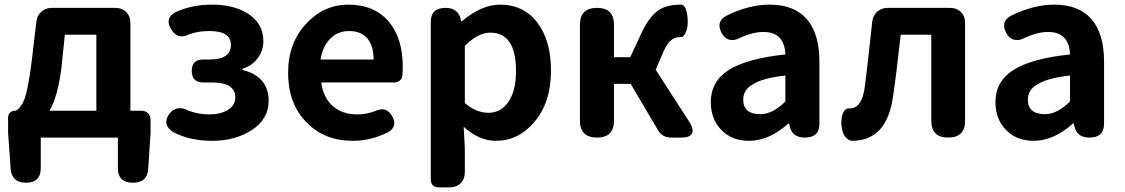

<svg xmlns="http://www.w3.org/2000/svg" viewBox="-20 -594 4858 829"><path d="M92 195Q31 195 26 135L15 -20V-86Q15 -100 23.5 -108Q32 -116 45 -116H48Q72 -129 86 -167Q103 -216 117 -331L137 -501Q140 -527 158.5 -543.5Q177 -560 204 -560H343H478Q507 -560 525 -542Q543 -524 543 -495V-338V-116H590Q608 -116 619 -105Q630 -94 630 -76V-20L620 135Q616 195 554 195Q489 195 489 132V0H156V132Q156 195 92 195ZM194 -116H295H396V-280V-444H260L245 -299Q230 -180 194 -116Z M896 14Q800 14 729 -23Q680 -54 708 -98Q724 -122 746.5 -126Q769 -130 794 -116Q838 -100 882 -100Q932 -100 963 -119Q996 -139 996 -173Q996 -238 894 -238H857Q808 -238 808 -288Q808 -337 857 -337H884Q977 -337 977 -400Q977 -460 885 -460Q835 -460 797 -446Q747 -420 718 -469Q691 -516 737 -541Q808 -574 894 -574Q989 -574 1049 -536Q1117 -494 1117 -416Q1117 -377 1095 -346Q1071 -311 1027 -297V-292Q1140 -264 1140 -158Q1140 -79 1065 -31Q994 14 896 14Z M1503 14Q1382 14 1305 -64Q1224 -145 1224 -280Q1224 -411 1305 -495Q1380 -574 1485 -574Q1597 -574 1660 -499Q1719 -427 1719 -306Q1719 -290 1717 -264Q1715 -253 1705 -245.5Q1695 -238 1681 -238H1625H1539H1367Q1376 -171 1418 -135Q1459 -100 1523 -100Q1562 -100 1599 -114Q1648 -138 1674 -91Q1697 -48 1657 -24Q1583 14 1503 14ZM1364 -337H1478H1593Q1593 -395 1567 -427Q1540 -460 1487 -460Q1440 -460 1408 -429Q1373 -395 1364 -337Z M1873 215Q1858 215 1849 206Q1840 197 1840 182V-172V-500Q1840 -560 1904 -560Q1959 -560 1970 -508L1971 -502H1974Q2059 -574 2139 -574Q2241 -574 2300 -496.5Q2359 -419 2359 -289Q2359 -151 2286 -66Q2218 14 2121 14Q2048 14 1982 -47L1987 44V150Q1987 179 1969 197Q1951 215 1922 215H1913ZM2089 -107Q2141 -107 2173 -151Q2208 -199 2208 -287Q2208 -453 2097 -453Q2044 -453 1987 -396V-272V-149Q2036 -107 2089 -107Z M2558 0Q2484 0 2484 -73V-280V-487Q2484 -560 2558 -560Q2631 -560 2631 -487V-347H2701L2752 -456Q2785 -525 2825 -551Q2860 -574 2921 -574Q2922 -574 2923 -574Q2940 -571 2947 -532Q2952 -499 2947 -473Q2945 -461 2938 -448Q2929 -433 2921 -434Q2920 -434 2919 -434Q2895 -434 2881 -423Q2862 -410 2845 -372L2811 -293L2958 -65Q2977 -35 2967.5 -17.5Q2958 0 2923 0H2920H2877Q2840 0 2821 -32L2703 -232H2631V-73Q2631 0 2558 0Z M3214 14Q3140 14 3094.5 -33Q3049 -80 3049 -153Q3049 -242 3126 -291.5Q3203 -341 3371 -359Q3367 -456 3276 -456Q3231 -456 3176 -431Q3151 -417 3129.5 -422.5Q3108 -428 3095 -453Q3071 -500 3114 -525Q3212 -574 3303 -574Q3409 -574 3463.5 -511.5Q3518 -449 3518 -327V-245V-163V-60Q3518 0 3455 0Q3398 0 3389 -53L3388 -60H3383Q3300 14 3214 14ZM3263 -101Q3316 -101 3371 -156V-268Q3319 -262 3285 -252.5Q3251 -243 3229 -229Q3189 -206 3189 -164Q3189 -101 3263 -101Z M3656 14Q3629 8 3618 -27Q3609 -57 3615 -91Q3618 -105 3626 -116Q3636 -128 3647 -126Q3648 -126 3649 -126Q3702 -126 3714 -219Q3726 -312 3746 -500Q3749 -527 3767.5 -543.5Q3786 -560 3813 -560H3950H4082Q4111 -560 4129 -542Q4147 -524 4147 -495V-280V-73Q4147 0 4074 0Q4001 0 4001 -73V-444H3869Q3869 -441 3868 -435Q3849 -264 3836 -179Q3810 14 3659 14Q3658 14 3656 14Z M4443 14Q4369 14 4323.5 -33Q4278 -80 4278 -153Q4278 -242 4355 -291.5Q4432 -341 4600 -359Q4596 -456 4505 -456Q4460 -456 4405 -431Q4380 -417 4358.5 -422.5Q4337 -428 4324 -453Q4300 -500 4343 -525Q4441 -574 4532 -574Q4638 -574 4692.5 -511.5Q4747 -449 4747 -327V-245V-163V-60Q4747 0 4684 0Q4627 0 4618 -53L4617 -60H4612Q4529 14 4443 14ZM4492 -101Q4545 -101 4600 -156V-268Q4548 -262 4514 -252.5Q4480 -243 4458 -229Q4418 -206 4418 -164Q4418 -101 4492 -101Z"/></svg>

Font: GenSenRounded2 TW B
Style: Regular
Weight: 700
Version: Version 2.000;PS 2;hotconv 16.6.51;makeotf.lib2.5.65220 DEVE